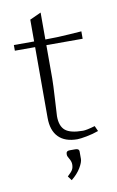

<svg xmlns="http://www.w3.org/2000/svg" viewBox="-86 -618 517 847"><g transform="rotate(-10 172.5 -195.0)"><path d="M150.9 162.1Q168 146.5 173.6 137Q179.2 127.4 179.2 112.8Q179.2 100.1 171.1 86.9Q163.1 73.7 163.1 67.9V63Q163.1 49.8 179.2 49.8H204.1Q221.2 49.8 221.2 62V96.2Q221.2 110.4 206.8 134.8Q192.4 159.2 165 181.2ZM107.9 -424.8H17.1V-450.2H107.9V-547.9L158.2 -570.8V-450.2Q209 -450.2 264.6 -454.1Q320.3 -458 320.8 -458V-424.8H158.2V-274.9Q158.2 -250 154.1 -181.6Q149.9 -113.3 149.9 -107.9Q149.9 -63 173.1 -43.9Q196.3 -24.9 252 -24.9Q268.1 -24.9 306.2 -36.1L316.9 -12.2Q291.5 -2.9 262.9 2.4Q234.4 7.8 221.2 7.8Q166 7.8 137 -21.7Q107.9 -51.3 107.9 -107.9Z"/></g></svg>

Font: Resagokr
Style: Light
Weight: 300
Designer: gluk
Foundry: gluk
Version: Version 0.95